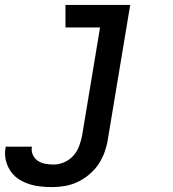

<svg xmlns="http://www.w3.org/2000/svg" viewBox="-84 -540 704 783"><path d="M128 223Q102 223 77.5 220Q53 217 30 209Q7 201 -12 187.5Q-31 174 -43.5 154Q-56 134 -61 110Q-66 86 -61 60V58H46V59Q43 76 50 91.5Q57 107 70.5 116Q84 125 101 128Q118 131 135 131Q157 131 178.5 121.5Q200 112 215.5 94.5Q231 77 239 55Q247 33 251 12L324 -428H183V-520H447L356 27Q352 53 343 79Q334 105 318.5 128.5Q303 152 280.5 171Q258 190 232.5 202Q207 214 180.5 218.5Q154 223 128 223Z"/></svg>

Font: Iosevka Semibold Extended
Style: Italic
Weight: 600
Width: 7
Italic angle: -9°
Monospace: yes
Designer: Belleve Invis
Foundry: Belleve Invis
Version: Version 32.5.0; ttfautohint (v1.8.4)